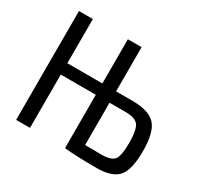

<svg xmlns="http://www.w3.org/2000/svg" viewBox="-149 -868 1087 1054"><g transform="rotate(30 394.5 -341.0)"><path d="M463 -410H566Q672 -410 713.5 -364Q755 -318 755 -200Q755 -80 716 -36Q677 8 581 8Q448 8 376 0V-338H154V0H66V-690H154V-410H376V-690H463ZM463 -70 566 -69Q629 -69 648 -94.5Q667 -120 667 -201Q667 -280 647.5 -309Q628 -338 566 -338H463Z"/></g></svg>

Font: exo2condensed_r
Style: Regular
Weight: 400
Width: 3
Designer: Natanael Gama
Version: Version 1.001;PS 001.001;hotconv 1.0.70;makeotf.lib2.5.58329